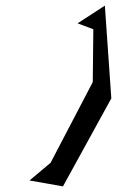

<svg xmlns="http://www.w3.org/2000/svg" viewBox="-20 -808 416 683"><path d="M85 -166 204 -145 376 -458 353 -788 256 -725 312 -704 310 -516 160 -229Z"/></svg>

Font: bitstorm
Style: extobl
Weight: 400
Version: Version 0.2